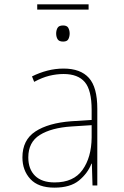

<svg xmlns="http://www.w3.org/2000/svg" viewBox="-20 -852 570 882"><path d="M230 10Q156 10 119.5 -29.5Q83 -69 83 -129Q83 -209 142.5 -248Q202 -287 307 -295L401 -301V-347Q401 -438 369.5 -475Q338 -512 272 -512Q240 -512 207 -504Q174 -496 137 -476L127 -501Q161 -518 197.5 -527.5Q234 -537 272 -537Q350 -537 388.5 -494Q427 -451 427 -353V0H405L402 -100H400Q383 -56 343 -23Q303 10 230 10ZM231 -14Q318 -14 359 -71.5Q400 -129 401 -220V-277L308 -271Q216 -265 163 -232Q110 -199 110 -129Q110 -75 141 -44.5Q172 -14 231 -14ZM270 -661Q251 -661 244.5 -672Q238 -683 238 -698Q238 -712 244 -723.5Q250 -735 270 -735Q288 -735 294 -723.5Q300 -712 300 -698Q300 -685 294.5 -673Q289 -661 270 -661ZM151 -808V-832H387V-808Z"/></svg>

Font: Noto Sans Mono Condensed Thin
Style: Regular
Weight: 100
Width: 3
Designer: Monotype Design Team
Foundry: Monotype Imaging Inc.
Version: Version 2.014; ttfautohint (v1.8.4.7-5d5b)